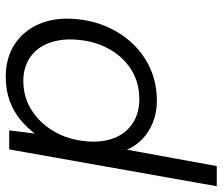

<svg xmlns="http://www.w3.org/2000/svg" viewBox="-86 -480 773 667"><g transform="rotate(-90 300.5 -146.5)"><path d="M-13 220 115 -501H181L170 -412Q191 -440 219 -463Q247 -486 284 -499.5Q321 -513 367 -513Q432 -513 478 -483.5Q524 -454 547.5 -404Q571 -354 569 -291Q567 -226 545 -171Q523 -116 484.5 -74.5Q446 -33 395 -10.5Q344 12 283 12Q242 12 207 -2.5Q172 -17 148.5 -41Q125 -65 114 -92L57 220ZM290 -49Q349 -49 395 -79Q441 -109 468 -162Q495 -215 497 -283Q498 -332 481.5 -370.5Q465 -409 431.5 -430.5Q398 -452 353 -452Q294 -452 247 -420.5Q200 -389 172 -335.5Q144 -282 142 -214Q141 -164 158.5 -127Q176 -90 210 -69.5Q244 -49 290 -49Z"/></g></svg>

Font: DM Sans 18pt Light
Style: Italic
Weight: 300
Italic angle: -10°
Designer: Colophon Foundry, Jonny Pinhorn
Foundry: Colophon Foundry
Version: Version 4.004;gftools[0.9.30]